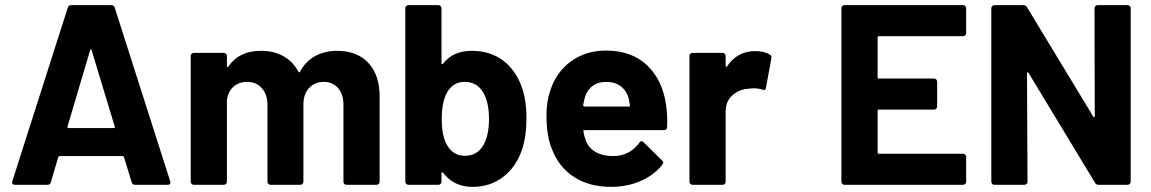

<svg xmlns="http://www.w3.org/2000/svg" viewBox="-20 -720 4486 748"><path d="M493 -10 463 -108Q461 -112 458 -112H212Q209 -112 207 -108L178 -10Q175 0 165 0H38Q32 0 29 -3.5Q26 -7 28 -14L244 -690Q247 -700 257 -700H414Q424 -700 427 -690L643 -14Q644 -12 644 -9Q644 0 633 0H506Q496 0 493 -10ZM247 -221H423Q429 -221 427 -227L337 -524Q336 -528 334 -527.5Q332 -527 331 -524L243 -227Q242 -221 247 -221Z M1459 -343V-12Q1459 -7 1455.5 -3.5Q1452 0 1447 0H1330Q1325 0 1321.5 -3.5Q1318 -7 1318 -12V-312Q1318 -353 1297 -377Q1276 -401 1241 -401Q1206 -401 1184 -377Q1162 -353 1162 -313V-12Q1162 -7 1158.5 -3.5Q1155 0 1150 0H1034Q1029 0 1025.5 -3.5Q1022 -7 1022 -12V-312Q1022 -352 1000 -376.5Q978 -401 943 -401Q911 -401 889.5 -382Q868 -363 864 -329V-12Q864 -7 860.5 -3.5Q857 0 852 0H735Q730 0 726.5 -3.5Q723 -7 723 -12V-502Q723 -507 726.5 -510.5Q730 -514 735 -514H852Q857 -514 860.5 -510.5Q864 -507 864 -502V-463Q864 -460 866 -459Q868 -458 870 -461Q911 -522 997 -522Q1047 -522 1084.5 -501Q1122 -480 1142 -441Q1145 -435 1149 -441Q1171 -482 1208.5 -502Q1246 -522 1293 -522Q1371 -522 1415 -475Q1459 -428 1459 -343Z M2031 -259Q2031 -190 2014 -138Q1991 -70 1940.5 -31Q1890 8 1821 8Q1748 8 1706 -47Q1704 -49 1702 -48.5Q1700 -48 1700 -45V-12Q1700 -7 1696.5 -3.5Q1693 0 1688 0H1571Q1566 0 1562.5 -3.5Q1559 -7 1559 -12V-688Q1559 -693 1562.5 -696.5Q1566 -700 1571 -700H1688Q1693 -700 1696.5 -696.5Q1700 -693 1700 -688V-474Q1700 -471 1702 -470Q1704 -469 1706 -472Q1745 -522 1817 -522Q1890 -522 1939.5 -484.5Q1989 -447 2012 -383Q2031 -331 2031 -259ZM1885 -256Q1885 -325 1861 -362Q1837 -401 1790 -401Q1746 -401 1723 -362Q1701 -324 1701 -257Q1701 -190 1721 -156Q1745 -113 1791 -113Q1840 -113 1864 -156Q1885 -194 1885 -256Z M2579 -225Q2578 -213 2566 -213H2257Q2251 -213 2253 -208Q2256 -188 2264 -168Q2290 -112 2370 -112Q2434 -113 2471 -164Q2475 -170 2480 -170Q2483 -170 2487 -166L2559 -95Q2564 -90 2564 -86Q2564 -84 2560 -78Q2527 -37 2475 -14.5Q2423 8 2361 8Q2275 8 2215.5 -31Q2156 -70 2130 -140Q2109 -190 2109 -271Q2109 -326 2124 -368Q2147 -439 2204.5 -481Q2262 -523 2341 -523Q2441 -523 2501.5 -465Q2562 -407 2575 -310Q2581 -272 2579 -225ZM2259 -342Q2255 -329 2252 -310Q2252 -305 2257 -305H2430Q2436 -305 2434 -310Q2429 -339 2429 -338Q2420 -368 2397.5 -384.5Q2375 -401 2342 -401Q2279 -401 2259 -342Z M2979 -507Q2987 -503 2985 -492L2964 -378Q2963 -366 2950 -371Q2935 -376 2915 -376Q2907 -376 2893 -374Q2857 -371 2832 -347.5Q2807 -324 2807 -285V-12Q2807 -7 2803.5 -3.5Q2800 0 2795 0H2678Q2673 0 2669.5 -3.5Q2666 -7 2666 -12V-502Q2666 -507 2669.5 -510.5Q2673 -514 2678 -514H2795Q2800 -514 2803.5 -510.5Q2807 -507 2807 -502V-464Q2807 -461 2809 -460Q2811 -459 2812 -461Q2853 -521 2922 -521Q2958 -521 2979 -507Z M3732 -579H3404Q3399 -579 3399 -574V-419Q3399 -414 3404 -414H3619Q3624 -414 3627.5 -410.5Q3631 -407 3631 -402V-305Q3631 -300 3627.5 -296.5Q3624 -293 3619 -293H3404Q3399 -293 3399 -288V-126Q3399 -121 3404 -121H3732Q3737 -121 3740.5 -117.5Q3744 -114 3744 -109V-12Q3744 -7 3740.5 -3.5Q3737 0 3732 0H3270Q3265 0 3261.5 -3.5Q3258 -7 3258 -12V-688Q3258 -693 3261.5 -696.5Q3265 -700 3270 -700H3732Q3737 -700 3740.5 -696.5Q3744 -693 3744 -688V-591Q3744 -586 3740.5 -582.5Q3737 -579 3732 -579Z M4256 -700H4373Q4378 -700 4381.5 -696.5Q4385 -693 4385 -688V-12Q4385 -7 4381.5 -3.5Q4378 0 4373 0H4260Q4250 0 4246 -8L3987 -436Q3985 -439 3983 -438.5Q3981 -438 3981 -434L3983 -12Q3983 -7 3979.5 -3.5Q3976 0 3971 0H3854Q3849 0 3845.5 -3.5Q3842 -7 3842 -12V-688Q3842 -693 3845.5 -696.5Q3849 -700 3854 -700H3967Q3977 -700 3981 -692L4239 -266Q4241 -263 4243 -263.5Q4245 -264 4245 -268L4244 -688Q4244 -693 4247.5 -696.5Q4251 -700 4256 -700Z"/></svg>

Font: Amber EN
Style: Bold
Weight: 700
Designer: Jeremy Tribby
Foundry: Tribby Type
Version: Version 1.408 November 24, 2021